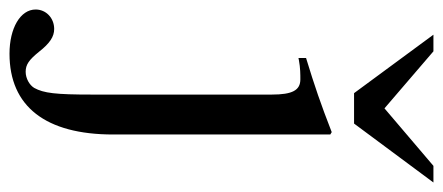

<svg xmlns="http://www.w3.org/2000/svg" viewBox="-354 -430 932 404"><g transform="rotate(90 112.0 -228.0)"><path d="M294 -674H259L138 -571L18 -674H-17L106 -507H170ZM193 -457 188 -460C129 -437 91 -424 32 -406V-390L37 -391C53 -394 67 -394 77 -394C100 -394 109 -377 109 -334V45C109 121 106 146 95 166C89 176 75 184 61 184C46 184 36 177 19 156C1 133 -13 124 -29 124C-52 124 -70 141 -70 163C-70 195 -31 218 23 218C134 218 193 142 193 0Z"/></g></svg>

Font: XITS Math
Style: Regular
Weight: 400
Designer: MicroPress Inc., with final additions and corrections provided by Coen Hoffman, Elsevier (retired)
Version: Version 1.108